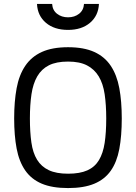

<svg xmlns="http://www.w3.org/2000/svg" viewBox="-20 -946 691 976"><path d="M326 -63Q386 -63 424 -80Q462 -97 483 -132Q504 -167 512 -219.5Q520 -272 520 -344Q520 -413 512 -467Q504 -521 482 -557.5Q460 -594 422.5 -613.5Q385 -633 326 -633Q266 -633 228.5 -614Q191 -595 169.5 -558Q148 -521 140 -467Q132 -413 132 -344Q132 -275 139.5 -222Q147 -169 168.5 -134Q190 -99 228 -81Q266 -63 326 -63ZM326 10Q245 10 192 -12.5Q139 -35 108 -80Q77 -125 64.5 -191Q52 -257 52 -344Q52 -430 64.5 -497.5Q77 -565 108.5 -611.5Q140 -658 193 -682Q246 -706 326 -706Q406 -706 459 -682Q512 -658 543 -611.5Q574 -565 586.5 -498Q599 -431 599 -344Q599 -255 586.5 -188.5Q574 -122 543 -78Q512 -34 459 -12Q406 10 326 10ZM245 -926Q247 -894 270 -876Q293 -858 326 -858Q359 -858 382 -876Q405 -894 407 -926H483Q480 -866 437.5 -830Q395 -794 326 -794Q256 -794 213.5 -830Q171 -866 168 -926Z"/></svg>

Font: TitilliumText22L 400 wt
Style: 400 wt
Weight: 400
Designer: Campivisivi
Foundry: Campivisivi
Version: 1.000